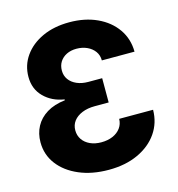

<svg xmlns="http://www.w3.org/2000/svg" viewBox="-110 -834 872 940"><g transform="rotate(-15 326.0 -364.0)"><path d="M327.1 10.3Q242.2 10.3 177 -17.6Q111.8 -45.4 74.7 -94.2Q37.6 -143.1 37.6 -206.1Q37.6 -250.5 56.6 -286.1Q75.7 -321.8 113.3 -345Q150.9 -368.2 206.1 -374.5V-378.9Q143.6 -388.7 103.5 -429Q63.5 -469.2 63.5 -530.8Q63.5 -589.8 96.7 -636.7Q129.9 -683.6 188.7 -710.7Q247.6 -737.8 325.2 -737.8Q404.3 -737.8 465.6 -709.5Q526.9 -681.2 561.8 -631.1Q596.7 -581.1 597.2 -516.1H431.6Q431.6 -542.5 417.5 -562Q403.3 -581.5 379.4 -592.5Q355.5 -603.5 325.7 -603.5Q297.4 -603.5 275.6 -592.8Q253.9 -582 241.7 -563Q229.5 -543.9 229.5 -518.1Q229.5 -492.7 243.4 -473.1Q257.3 -453.6 282.5 -442.6Q307.6 -431.6 340.3 -431.6H410.6V-308.6H340.3Q303.2 -308.6 275.4 -297.1Q247.6 -285.6 232.4 -265.6Q217.3 -245.6 217.3 -218.8Q217.3 -192.4 231.2 -172.1Q245.1 -151.9 269.8 -140.6Q294.4 -129.4 326.2 -129.4Q358.9 -129.4 384.3 -140.4Q409.7 -151.4 424.3 -171.4Q439 -191.4 439.5 -217.8H611.3Q610.8 -151.9 575.2 -100.3Q539.6 -48.8 475.8 -19.3Q412.1 10.3 327.1 10.3Z"/></g></svg>

Font: Inter 17pt ExtraBold
Style: Regular
Weight: 800
Version: Version 4.001;git-66647c0bb